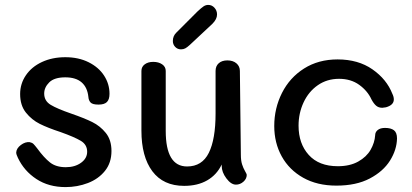

<svg xmlns="http://www.w3.org/2000/svg" viewBox="-20 -756 1679 782"><path d="M53 -113Q46 -127 46 -135Q47 -152 65 -165.5Q83 -179 101 -177Q111 -175 116.5 -169.5Q122 -164 132 -151Q159 -114 183.5 -94.5Q208 -75 248 -75Q285 -75 310 -93Q335 -111 335 -138Q335 -167 309 -182.5Q283 -198 227 -218Q175 -235 142 -251.5Q109 -268 85.5 -297.5Q62 -327 62 -373Q62 -415 85.5 -449.5Q109 -484 151 -503.5Q193 -523 246 -523Q300 -523 341 -502.5Q382 -482 404 -448Q426 -414 426 -374Q426 -351 415.5 -340.5Q405 -330 381 -330Q357 -330 349 -338.5Q341 -347 340 -361Q336 -400 312.5 -420.5Q289 -441 246 -441Q201 -441 180.5 -420.5Q160 -400 160 -375Q160 -345 186.5 -329Q213 -313 271 -293Q323 -275 355.5 -259Q388 -243 411 -214.5Q434 -186 434 -141Q434 -93 407.5 -60Q381 -27 338 -10.5Q295 6 247 6Q178 6 128 -27Q78 -60 53 -113Z M985 -44Q985 -28 971.5 -16Q958 -4 941 -4Q921 -4 902 -29.5Q883 -55 883 -80V-86Q863 -44 824 -21.5Q785 1 730 1Q645 1 600.5 -58.5Q556 -118 556 -224V-467Q556 -484 569.5 -494Q583 -504 604 -504Q626 -504 640.5 -494Q655 -484 655 -467V-223Q655 -78 742 -78Q803 -78 830.5 -133.5Q858 -189 858 -294V-467Q858 -487 871 -498.5Q884 -510 906 -510Q929 -510 943 -498Q957 -486 957 -467L961 -126Q961 -102 966 -86.5Q971 -71 978 -59Q985 -47 985 -44ZM684 -589Q684 -610 699 -624L784 -709Q800 -724 809 -730Q818 -736 828 -736Q843 -736 853.5 -724.5Q864 -713 864 -697Q864 -678 845 -659L753 -573Q742 -563 734.5 -559Q727 -555 717 -555Q703 -555 693.5 -565Q684 -575 684 -589Z M1097 -243Q1097 -315 1128.5 -377.5Q1160 -440 1218.5 -477Q1277 -514 1355 -514Q1439 -514 1497 -473.5Q1555 -433 1578 -374Q1584 -362 1584 -351Q1584 -328 1552 -319Q1540 -317 1537 -317Q1522 -317 1512 -325.5Q1502 -334 1493 -351Q1477 -386 1443 -410.5Q1409 -435 1361 -435Q1312 -435 1274.5 -409Q1237 -383 1216.5 -339Q1196 -295 1196 -244Q1196 -171 1237.5 -125Q1279 -79 1356 -79Q1405 -79 1439 -98Q1473 -117 1489.5 -146Q1506 -175 1508 -205Q1508 -218 1518.5 -226.5Q1529 -235 1548 -235Q1572 -235 1584.5 -225.5Q1597 -216 1597 -192Q1596 -146 1568.5 -102Q1541 -58 1486 -29Q1431 0 1350 0Q1272 0 1215 -32Q1158 -64 1127.5 -119Q1097 -174 1097 -243Z"/></svg>

Font: Mali Medium
Style: Regular
Weight: 500
Version: Version 1.000; ttfautohint (v1.6)